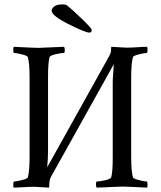

<svg xmlns="http://www.w3.org/2000/svg" viewBox="-20 -861 739 884"><path d="M207 -10.7Q207 1 205.1 2.9Q142.6 -1 137.7 -1Q114.3 -1 86.4 1Q58.6 2.9 43 2.9Q41 -1 41 -10.7Q41 -25.4 44.9 -25.4Q54.7 -25.4 80.6 -31.7Q106.4 -38.1 108.4 -44.9Q116.2 -76.2 116.2 -135.7V-506.8Q116.2 -567.4 108.4 -597.7Q106.4 -604.5 80.6 -610.8Q54.7 -617.2 44.9 -617.2Q41 -617.2 41 -631.8Q41 -639.6 43 -645.5Q140.6 -640.6 157.2 -640.6Q162.1 -640.6 274.4 -645.5Q278.3 -641.6 278.3 -630.9Q278.3 -617.2 274.4 -617.2Q260.7 -617.2 235.8 -611.3Q210.9 -605.5 208 -597.7Q201.2 -571.3 201.2 -510.7V-161.1Q201.2 -135.7 197.3 -90.8L480.5 -598.6Q489.3 -613.3 491.2 -626V-630.9Q491.2 -644.5 493.2 -645.5Q555.7 -641.6 562.5 -641.6Q585.9 -641.6 613.8 -643.6Q641.6 -645.5 657.2 -645.5Q659.2 -641.6 659.2 -631.8Q659.2 -617.2 655.3 -617.2Q645.5 -617.2 619.6 -610.8Q593.8 -604.5 591.8 -597.7Q584 -566.4 584 -506.8V-135.7Q584 -75.2 591.8 -44.9Q593.8 -38.1 619.6 -31.7Q645.5 -25.4 655.3 -25.4Q659.2 -25.4 659.2 -10.7Q659.2 -2.9 657.2 2.9Q559.6 -2 543 -2Q538.1 -2 425.8 2.9Q421.9 -1 421.9 -11.7Q421.9 -25.4 425.8 -25.4Q439.5 -25.4 464.4 -31.2Q489.3 -37.1 492.2 -44.9Q499 -71.3 499 -131.8V-481.4Q499 -498 501.5 -527.3Q503.9 -556.6 503.9 -563.5H502.9L215.8 -48.8Q207 -34.2 207 -10.7ZM402.3 -723.6Q402.3 -710.9 391.6 -710.9Q373 -710.9 295.4 -750Q217.8 -789.1 217.8 -811.5Q217.8 -822.3 230 -831.5Q242.2 -840.8 267.6 -840.8Q280.3 -840.8 286.1 -837.9Q312.5 -817.4 357.4 -773.9Q402.3 -730.5 402.3 -723.6Z"/></svg>

Font: Crimson Text
Style: Regular
Weight: 400
Version: Version 0.13